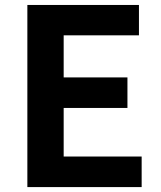

<svg xmlns="http://www.w3.org/2000/svg" viewBox="-20 -761 655 781"><path d="M91.3 0V-740.8H545.2V-617.3H239V-446.1H498.4V-321.9H239V-124.3H556.2V0Z"/></svg>

Font: Noto Sans HK Thin
Style: Regular
Weight: 100
Designer: Ryoko NISHIZUKA 西塚涼子 (kana, bopomofo & ideographs); Paul D. Hunt (Latin, Greek & Cyrillic); Sandoll Communications 산돌커뮤니
Foundry: Adobe
Version: Version 2.004-H2;hotconv 1.0.118;makeotfexe 2.5.65603